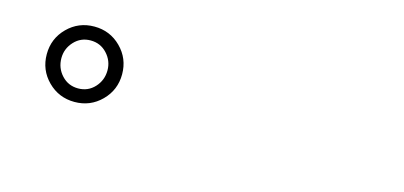

<svg xmlns="http://www.w3.org/2000/svg" viewBox="-34 -981 1068 507"><g transform="rotate(15 500.0 -728.0)"><path d="M178 -625Q135 -625 105 -655Q75 -685 75 -728Q75 -771 105 -801Q135 -831 178 -831Q221 -831 251 -801Q281 -771 281 -728Q281 -685 251 -655Q221 -625 178 -625ZM178 -662Q205 -662 223 -681.5Q241 -701 241 -728Q241 -754 223 -773.5Q205 -793 178 -793Q151 -793 133 -773.5Q115 -754 115 -728Q115 -701 133 -681.5Q151 -662 178 -662Z"/></g></svg>

Font: Zen Old Mincho SemiBold
Style: Regular
Weight: 600
Version: Version 1.500